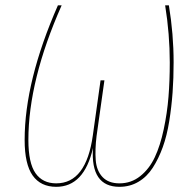

<svg xmlns="http://www.w3.org/2000/svg" viewBox="-20 -701 744 730"><path d="M193.8 9.3Q134.8 9.3 104.2 -33.7Q73.7 -76.7 73.7 -168.9Q73.7 -393.1 200.2 -680.7H214.4Q87.9 -395.5 87.9 -168.9Q87.9 -81.1 115 -42.5Q142.1 -3.9 193.8 -3.9Q307.6 -3.9 333 -186.5L362.3 -395.5H377L347.2 -184.1Q340.8 -131.8 344 -91.8Q347.2 -51.8 369.9 -27.8Q392.6 -3.9 434.1 -3.9Q479 -3.9 513.4 -31.5Q547.9 -59.1 568.6 -103.3Q589.4 -147.5 602.5 -209.5Q615.7 -271.5 620.6 -332.8Q625.5 -394 625.5 -463.4Q625.5 -571.3 607.9 -680.7H622.1Q640.1 -571.3 640.1 -463.9Q640.1 -403.8 636.2 -349.6Q632.3 -295.4 623.5 -240.5Q614.7 -185.5 598.9 -141.6Q583 -97.7 560.8 -63.2Q538.6 -28.8 506.3 -9.8Q474.1 9.3 434.1 9.3Q323.7 9.3 333.5 -138.2Q299.8 9.3 193.8 9.3Z"/></svg>

Font: Fira Sans Compressed Hair
Style: Italic
Weight: 100
Width: 3
Italic angle: -8°
Designer: Carrois Corporate & Edenspiekermann AG
Foundry: Carrois Corporate GbR & Edenspiekermann AG
Version: Version 4.203;PS 004.203;hotconv 1.0.88;makeotf.lib2.5.64775